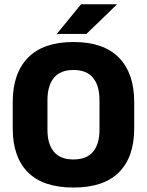

<svg xmlns="http://www.w3.org/2000/svg" viewBox="-20 -846 675 882"><path d="M317.5 15.5Q178 15.5 108.2 -54.5Q38.5 -124.5 38.5 -256V-377.5Q38.5 -509.5 108.8 -581.2Q179 -653 317.5 -653Q456 -653 526.2 -581.2Q596.5 -509.5 596.5 -377.5V-256Q596.5 -124.5 526.5 -54.5Q456.5 15.5 317.5 15.5ZM317.5 -113.5Q378 -113.5 407.5 -149Q437 -184.5 437 -248.5V-385.5Q437 -452.5 407.5 -488.5Q378 -524.5 317.5 -524.5Q257 -524.5 227.5 -488.5Q198 -452.5 198 -385.5V-248.5Q198 -184.5 227.5 -149Q257 -113.5 317.5 -113.5ZM352.5 -826.5H516.5V-825L377 -690H242V-691.5Z"/></svg>

Font: Anek Gurmukhi Medium
Style: Bold
Weight: 700
Version: Version 1.003